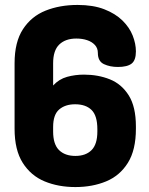

<svg xmlns="http://www.w3.org/2000/svg" viewBox="-20 -751 602 777"><path d="M285 6Q216 6 160.5 -17Q105 -40 72 -92Q39 -144 39 -230V-495Q39 -581 73 -633Q107 -685 164.5 -708Q222 -731 294 -731Q357 -731 402 -713.5Q447 -696 475.5 -668Q504 -640 517 -607Q530 -574 530 -543Q530 -507 512.5 -493.5Q495 -480 457 -480Q425 -480 400.5 -491.5Q376 -503 376 -537Q376 -556 364 -569Q352 -582 332.5 -588.5Q313 -595 289 -595Q245 -595 220 -571Q195 -547 195 -495V-405Q219 -431 251.5 -440Q284 -449 320 -449Q377 -449 424.5 -430Q472 -411 501 -365Q530 -319 530 -239V-230Q530 -144 497.5 -92Q465 -40 409.5 -17Q354 6 285 6ZM285 -120Q327 -120 350.5 -143.5Q374 -167 374 -219V-228Q374 -283 350.5 -306Q327 -329 284 -329Q244 -329 219.5 -308Q195 -287 195 -237V-219Q195 -167 219 -143.5Q243 -120 285 -120Z"/></svg>

Font: Dosis ExtraBold
Style: Regular
Weight: 800
Designer: EdgarTolentino, PabloImpallari, IginoMarini
Foundry: EdgarTolentino, PabloImpallari, IginoMarini
Version: Version 3.001; ttfautohint (v1.8.2)